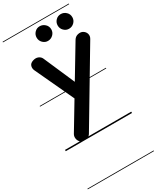

<svg xmlns="http://www.w3.org/2000/svg" viewBox="-425 -1442 1664 2019"><g transform="rotate(-30 407.0 -433.0)"><path d="M173 -997.5Q210 -1010 238.5 -998.2Q267 -986.5 278.5 -960L442 -584.5L670 -963.5Q688.5 -994 721.5 -1001.5Q754.5 -1009 779 -996Q808.5 -979 816.5 -950Q824.5 -921 808 -893.5L295.5 -34Q284.5 -16 262.2 -7.2Q240 1.5 216.5 -0.2Q193 -2 177 -14.5Q155.5 -33 150.5 -62Q145.5 -91 160 -115.5L352 -435L134 -902.5Q121.5 -930 129.5 -957.8Q137.5 -985.5 173 -997.5ZM173 -997.5Q210 -1010 238.5 -998.2Q267 -986.5 278.5 -960L442 -584.5L670 -963.5Q688.5 -994 721.5 -1001.5Q754.5 -1009 779 -996Q808.5 -979 816.5 -950Q824.5 -921 808 -893.5L295.5 -34Q284.5 -16 262.2 -7.2Q240 1.5 216.5 -0.2Q193 -2 177 -14.5Q155.5 -33 150.5 -62Q145.5 -91 160 -115.5L352 -435L134 -902.5Q121.5 -930 129.5 -957.8Q137.5 -985.5 173 -997.5ZM669.5 -1097.5Q634.5 -1097.5 608.2 -1123.5Q582 -1149.5 582 -1186.5Q582 -1223 607.2 -1249.2Q632.5 -1275.5 669.5 -1275.5Q705 -1275.5 732.2 -1250.2Q759.5 -1225 759.5 -1186.5Q759.5 -1149.5 733 -1123.5Q706.5 -1097.5 669.5 -1097.5ZM413.5 -1097.5Q378.5 -1097.5 352.5 -1123.5Q326.5 -1149.5 326.5 -1186.5Q326.5 -1223 351.8 -1249.2Q377 -1275.5 413.5 -1275.5Q449 -1275.5 476.5 -1250.2Q504 -1225 504 -1186.5Q504 -1149.5 477.2 -1123.5Q450.5 -1097.5 413.5 -1097.5ZM-5 455H799V463H-5ZM-5 -16H799V0H-5ZM-5 -549H799V-541H-5ZM-5 -1329H799V-1321H-5Z"/></g></svg>

Font: Edu SA Dotted Guide
Style: Regular
Weight: 400
Designer: Tina and Corey Anderson, Eben Sorkin, Mirko Velimirovic
Foundry: Google for Education
Version: Version 2.000